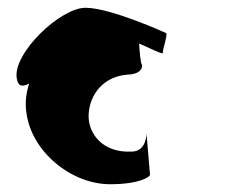

<svg xmlns="http://www.w3.org/2000/svg" viewBox="-20 -708 610 494"><path d="M23 -507C26 -485 38 -484 55 -493C47 -468 44 -442 48 -418C61 -317 164 -234 263 -234C340 -234 365 -253 366 -258L357 -364C357 -364 357 -318 319 -318C246 -314 209 -362 208 -407C207 -451 235 -510 308 -516C346 -517 348 -538 344 -544C342 -547 339 -574 338 -596C362 -586 400 -566 399 -572C398 -580 413 -623 407 -623C407 -623 265 -688 200 -688C135 -688 13 -571 23 -507Z"/></svg>

Font: Ampere
Style: SCRevIta
Weight: 400
Version: Version 1